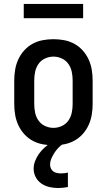

<svg xmlns="http://www.w3.org/2000/svg" viewBox="-20 -726 540 970"><path d="M250 8Q223 8 196 3Q169 -2 145 -15Q121 -28 102.5 -48.5Q84 -69 72.5 -94Q61 -119 56.5 -146Q52 -173 52 -200V-320Q52 -347 56.5 -374Q61 -401 72.5 -426Q84 -451 102.5 -471.5Q121 -492 145 -505Q169 -518 196 -523Q223 -528 250 -528Q277 -528 304 -523Q331 -518 355 -505Q379 -492 397.5 -471.5Q416 -451 427.5 -426Q439 -401 443.5 -374Q448 -347 448 -320V-200Q448 -173 443.5 -146Q439 -119 427.5 -94Q416 -69 397.5 -48.5Q379 -28 355 -15Q331 -2 304 3Q277 8 250 8ZM250 -80Q272 -80 292.5 -89.5Q313 -99 325.5 -117Q338 -135 342.5 -156.5Q347 -178 347 -200V-320Q347 -342 342.5 -363.5Q338 -385 325.5 -403Q313 -421 292.5 -430.5Q272 -440 250 -440Q228 -440 207.5 -430.5Q187 -421 174.5 -403Q162 -385 157.5 -363.5Q153 -342 153 -320V-200Q153 -178 157.5 -156.5Q162 -135 174.5 -117Q187 -99 207.5 -89.5Q228 -80 250 -80ZM274 224Q252 224 230 219Q208 214 189.5 201.5Q171 189 160.5 169Q150 149 150 127Q150 106 157.5 87Q165 68 177 51Q189 34 204 20.5Q219 7 237 -4L243 -8H301V0Q287 8 275.5 20Q264 32 255 46Q246 60 239.5 75Q233 90 233 107Q233 116 237.5 125.5Q242 135 250 140.5Q258 146 268 148Q278 150 288 150Q297 150 306 149Q315 148 323 146V219Q311 221 298.5 222.5Q286 224 274 224ZM100 -634V-706H400V-634Z"/></svg>

Font: Iosevka Curly Semibold
Style: Regular
Weight: 600
Monospace: yes
Designer: Belleve Invis
Foundry: Belleve Invis
Version: Version 22.1.2; ttfautohint (v1.8.4)